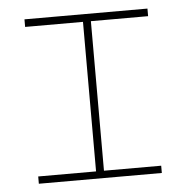

<svg xmlns="http://www.w3.org/2000/svg" viewBox="-43 -563 588 605"><g transform="rotate(-5 250.5 -260.0)"><path d="M56 0V-23H239V-496H56V-520H445V-496H264V-23H445V0Z"/></g></svg>

Font: Padyakke Expanded One
Style: Regular
Weight: 400
Designer: James Puckett
Foundry: Dunwich Type Founders
Version: Version 1.500; ttfautohint (v1.8.4.7-5d5b)